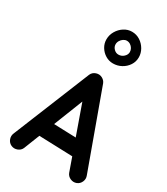

<svg xmlns="http://www.w3.org/2000/svg" viewBox="-274 -1216 1221 1402"><g transform="rotate(30 336.0 -515.0)"><path d="M63.5 63.4Q87.8 74 113.5 64.5Q139.2 55.1 149.8 30.8L348.9 -475.6L525.9 23.8Q535.6 48.5 560.6 59.2Q585.6 69.9 610.2 60.5Q634.9 50.8 645.8 25.8Q656.7 0.9 647 -23.8L413.6 -666.4Q405.6 -687.3 384.4 -699.3Q360.1 -713 332.5 -704.1Q304.9 -695.2 293.6 -669.4L30.9 -22.9Q20.3 1.3 29.7 26.9Q39.2 52.4 63.5 63.4ZM570.3 -150.9Q573 -177.4 555.6 -198Q538.2 -218.6 511.4 -221.3L183 -232.5Q156.5 -235.2 135.9 -217.8Q115.2 -200.4 112.5 -173.6Q109.9 -147.1 127.4 -126.5Q145 -105.8 171.5 -103.1L499.9 -91.9Q526.7 -89.2 547.2 -106.8Q567.6 -124.4 570.3 -150.9ZM468.6 -961.7Q468.6 -939.3 449.6 -921.6Q430.7 -903.8 404.3 -903.8Q383.3 -903.8 366.5 -920.6Q349.7 -937.4 349.7 -959.4Q349.7 -975.8 358.5 -990.4Q367.2 -1004.9 380.9 -1013.9Q394.5 -1022.9 409.1 -1022.9Q425 -1022.9 438.7 -1014.2Q452.3 -1005.4 460.4 -991.4Q468.6 -977.4 468.6 -961.7ZM544.7 -960.6Q544.7 -996.1 526.4 -1027.6Q508.2 -1059.2 477.5 -1079Q446.9 -1098.8 408.7 -1098.8Q373.4 -1098.8 342.5 -1078.9Q311.6 -1059 292.7 -1026.7Q273.7 -994.4 273.7 -957.2Q273.7 -922.7 291.4 -893.3Q309.2 -863.9 338.5 -845.9Q367.8 -828 402.1 -828Q440.1 -828 472.6 -845.8Q505.1 -863.6 524.9 -893.8Q544.7 -924 544.7 -960.6Z"/></g></svg>

Font: Mikhak VF
Style: Regular
Weight: 100
Designer: Amin Abedi
Version: Version 3.001